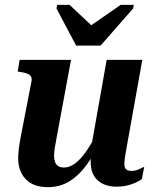

<svg xmlns="http://www.w3.org/2000/svg" viewBox="-20 -761 639 792"><path d="M294 -573H395L529 -726L532 -741H478L316 -629H386L267 -741H216L213 -726ZM212 -185Q208 -164 205.5 -148Q203 -132 203 -118Q203 -104 207 -93Q211 -82 220 -76Q229 -70 244 -70Q267 -70 290 -87Q313 -104 336.5 -138Q360 -172 384 -221L399 -183Q368 -122 336 -79Q304 -36 265.5 -12.5Q227 11 177 11Q118 11 86.5 -21.5Q55 -54 55 -108Q55 -126 57.5 -146Q60 -166 65 -194L110 -426Q112 -439 107.5 -446Q103 -453 92 -457.5Q81 -462 64 -464L53 -466L61 -514H273ZM502 -151Q499 -135 497 -122.5Q495 -110 494 -100.5Q493 -91 493 -84Q493 -70 500 -63Q507 -56 522 -56Q538 -56 552.5 -62.5Q567 -69 575 -73L565 -22Q555 -15 539 -7.5Q523 0 503.5 4.5Q484 9 461 9Q412 9 383 -17Q354 -43 354 -94Q354 -101 355 -108Q356 -115 357 -123Q358 -131 360 -140L353 -136L420 -514H567Z"/></svg>

Font: Roboto Serif 72pt SemiCondensed SemiBold
Style: Italic
Weight: 600
Width: 4
Italic angle: -10°
Designer: Greg Gazdowicz
Foundry: Commercial Type
Version: Version 1.008